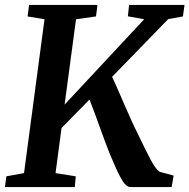

<svg xmlns="http://www.w3.org/2000/svg" viewBox="-23 -763 772 783"><path d="M-3 0 3 -44 75 -57 158.5 -684.5 89.5 -696 95.5 -743H374.5L368.5 -696L287 -684.5L240.5 -336.5L565 -684.5L498.5 -696.5L503.5 -743H729.5L723 -696L663 -685L434 -449.5Q444.5 -428 457.5 -398Q470.5 -368 484.5 -336Q498.5 -304 511.5 -275Q524.5 -246 534.5 -226.5Q552.5 -189.5 566.2 -161.2Q580 -133 590.8 -112.8Q601.5 -92.5 610.5 -80.2Q619.5 -68 627.5 -62.5L685 -47L677 0H507.5Q497.5 -1 487.5 -11.5Q477.5 -22 467.8 -40.5Q458 -59 447.2 -83.5Q436.5 -108 424 -137Q415 -159.5 404.8 -187.2Q394.5 -215 383.8 -244.8Q373 -274.5 362.5 -303.5Q352 -332.5 342 -357L228 -241L203.5 -57L286 -44L282 0Z"/></svg>

Font: Merriweather 20pt SemiBold
Style: Italic
Weight: 600
Italic angle: -7.8°
Version: Version 2.101